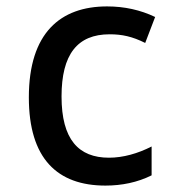

<svg xmlns="http://www.w3.org/2000/svg" viewBox="-20 -569 570 599"><path d="M309 10C360 10 409 0 453 -22V-112C410 -90 364 -77 320 -77C225 -77 172 -134 172 -268C172 -399 221 -462 322 -462C361 -462 393 -455 433 -435L464 -516C418 -538 368 -549 314 -549C169 -549 70 -467 70 -265C70 -74 159 10 309 10Z"/></svg>

Font: Noto Sans Mono Condensed Medium
Style: Regular
Weight: 500
Width: 3
Designer: Monotype Design Team
Foundry: Monotype Imaging Inc.
Version: Version 2.014